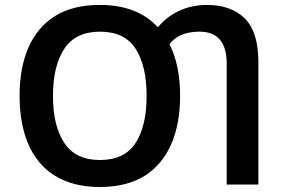

<svg xmlns="http://www.w3.org/2000/svg" viewBox="-20 -745 1150 775"><path d="M707 -357.9C707 -439.9 692.9 -509.8 664.1 -566.9C687 -596.2 723.1 -617.2 785.2 -617.2C858.4 -617.2 895 -574.2 895 -488.8V0H1022.9V-496.1C1022.9 -576.2 1004.4 -634.3 967.8 -670.9C930.7 -707 879.9 -725.1 815.9 -725.1C730.5 -725.1 662.1 -689.5 617.2 -634.8C564.9 -692.9 486.8 -725.1 383.8 -725.1C310.1 -725.1 249 -710 201.2 -679.7C105 -618.7 59.1 -505.9 59.1 -358.9C59.1 -135.3 162.6 9.8 382.8 9.8C455.6 9.8 516.1 -5.4 564.5 -35.6C660.2 -96.2 707 -210 707 -357.9ZM193.8 -357.9C193.8 -438.5 209 -502 239.7 -548.3C270 -594.2 317.9 -617.2 383.8 -617.2C449.7 -617.2 497.6 -594.2 527.3 -548.3C557.1 -502 571.8 -438.5 571.8 -357.9C571.8 -277.3 557.1 -213.9 527.3 -168C497.6 -122.1 449.7 -99.1 382.8 -99.1C317.9 -99.1 270 -122.1 239.7 -168C209 -213.9 193.8 -277.3 193.8 -357.9Z"/></svg>

Font: Noto Reveo Sans
Style: Regular
Weight: 600
Designer: Monotype Design Team
Foundry: Monotype Imaging Inc.
Version: Version 2.007